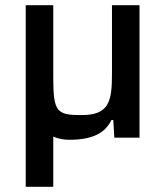

<svg xmlns="http://www.w3.org/2000/svg" viewBox="-20 -530 637 739"><path d="M517 -510H411V-247C411 -141 401 -87 294 -87C198 -87 185 -99 185 -233V-510H79V189H185V-4C204 4 224 8 247 8C338 8 385 -19 409 -68H416L420 0H517Z"/></svg>

Font: Saira UNSAM Medium
Style: Regular
Weight: 500
Designer: Hector Gatti with collaboration of the Omnibus-Type team
Foundry: Omnibus-Type
Version: Version 0.072;PS 000.072;hotconv 1.0.88;makeotf.lib2.5.64775